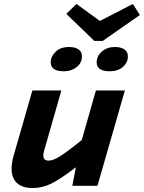

<svg xmlns="http://www.w3.org/2000/svg" viewBox="-20 -930 720 961"><path d="M312 -860.8 362.8 -910.2 480 -825.2 645 -910.2 680.2 -855 494.1 -725.1H452.1ZM299.8 -573.2Q233.9 -573.2 233.9 -618.2Q233.9 -647 258.3 -670.9Q282.7 -694.8 325.2 -694.8Q355 -694.8 372.6 -683.3Q390.1 -671.9 390.1 -647.9Q390.1 -615.2 363.8 -594.2Q337.4 -573.2 299.8 -573.2ZM529.8 -573.2Q463.9 -573.2 463.9 -618.2Q463.9 -649.9 490.2 -672.4Q516.6 -694.8 555.2 -694.8Q584 -694.8 602.1 -683.1Q620.1 -671.4 620.1 -647.9Q620.1 -616.7 595 -595Q569.8 -573.2 529.8 -573.2ZM341.8 0 359.9 -92.8Q277.8 -30.3 233.6 -9.5Q189.5 11.2 144 11.2Q92.3 11.2 65.2 -13.7Q38.1 -38.6 38.1 -85Q38.1 -115.7 47.9 -149.9L142.1 -477.1H287.1L201.2 -176.8Q196.8 -162.1 196.8 -151.9Q196.8 -126 223.1 -126Q243.7 -126 275.9 -145Q308.1 -164.1 389.2 -229L460 -477.1H605L467.8 0Z"/></svg>

Font: IntelOne Mono Bold
Style: Italic
Weight: 700
Italic angle: -16°
Designer: Fred Shallcrass
Foundry: Frere-Jones Type LLC
Version: Version 1.200;hotconv 1.1.0;makeotfexe 2.6.0;FJTRelease1.2